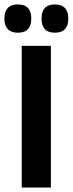

<svg xmlns="http://www.w3.org/2000/svg" viewBox="-34 -846 328 866"><path d="M195.5 -639V0H64V-639ZM46 -698.5Q16 -698.5 1 -714.8Q-14 -731 -14 -760.5V-764Q-14 -793.5 1 -809.8Q16 -826 46 -826Q77.5 -826 92.2 -809.8Q107 -793.5 107 -764V-760.5Q107 -731 92.2 -714.8Q77.5 -698.5 46 -698.5ZM213.5 -698.5Q183 -698.5 168.2 -714.8Q153.5 -731 153.5 -760.5V-764Q153.5 -793.5 168.2 -809.8Q183 -826 213.5 -826Q244 -826 259 -809.8Q274 -793.5 274 -764V-760.5Q274 -731 259 -714.8Q244 -698.5 213.5 -698.5Z"/></svg>

Font: Anek Kannada Medium SemiBold
Style: Regular
Weight: 600
Version: Version 1.003